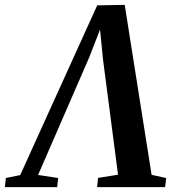

<svg xmlns="http://www.w3.org/2000/svg" viewBox="-68 -769 709 789"><path d="M444.5 -749 555 -50.5 615 -37.5 610.5 0H331L335 -38L417 -51L355.5 -523L338.5 -693L361.5 -695L299 -534L88.5 -50L171 -37.5L167 0H-48L-44 -37.5L15 -49.5L331.5 -747Z"/></svg>

Font: Merriweather 60pt SemiBold
Style: Italic
Weight: 600
Italic angle: -7.8°
Version: Version 2.101